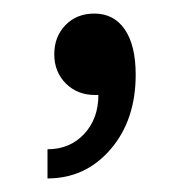

<svg xmlns="http://www.w3.org/2000/svg" viewBox="-20 -130 280 283"><path d="M125 10H120Q94 10 77 -7Q60 -24 60 -50Q60 -76 76.5 -93Q93 -110 119 -110Q148 -110 164 -86.5Q180 -63 180 -20Q180 47 143 90Q106 133 50 133V90Q83 90 104 67.5Q125 45 125 10Z"/></svg>

Font: MedMera Sans
Style: Regular
Weight: 400
Designer: Kasper Nordkvist
Foundry: UNCUT.wtf
Version: Version 1.300